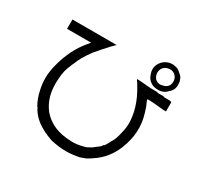

<svg xmlns="http://www.w3.org/2000/svg" viewBox="-182 -1058 1364 1323"><g transform="rotate(30 500.0 -396.5)"><path d="M78.1 -761.7H429.7L402.3 -734.4Q347.7 -675.8 312.5 -632.8Q257.8 -558.6 238.3 -503.9Q234.4 -496.1 230.5 -488.3Q226.6 -476.6 226.6 -476.6Q203.1 -429.7 199.2 -359.4Q187.5 -214.8 261.7 -125Q339.8 -35.2 484.4 -31.2Q527.3 -27.3 585.9 -43Q605.5 -46.9 636.7 -66.4Q668 -89.8 687.5 -105.5Q687.5 -109.4 695.3 -117.2L699.2 -121.1H703.1Q707 -128.9 718.8 -148.4Q730.5 -171.9 738.3 -183.6Q750 -203.1 761.7 -253.9Q773.4 -300.8 773.4 -332Q773.4 -457 695.3 -585.9Q683.6 -605.5 683.6 -605.5Q683.6 -609.4 679.7 -609.4Q679.7 -609.4 675.8 -617.2L671.9 -621.1Q671.9 -625 668 -628.9H679.7Q695.3 -628.9 781.2 -621.1H812.5H828.1L843.8 -617.2Q875 -617.2 882.8 -617.2L898.4 -613.3H914.1Q929.7 -613.3 937.5 -613.3L953.1 -609.4V-601.6Q953.1 -589.8 953.1 -562.5V-535.2H933.6Q894.5 -539.1 847.7 -543Q800.8 -546.9 800.8 -543Q796.9 -543 804.7 -527.3Q820.3 -496.1 832 -453.1Q875 -316.4 816.4 -171.9Q773.4 -66.4 683.6 -7.8Q668 3.9 640.6 19.5Q609.4 31.2 597.7 35.2Q543 46.9 492.2 46.9Q433.6 46.9 367.2 31.2Q355.5 27.3 328.1 15.6Q300.8 3.9 281.2 -7.8Q210.9 -46.9 175.8 -109.4Q175.8 -117.2 168 -121.1L164.1 -128.9Q156.2 -140.6 144.5 -171.9Q132.8 -203.1 128.9 -226.6Q105.5 -324.2 132.8 -425.8Q168 -566.4 250 -664.1L269.5 -687.5Q140.6 -687.5 78.1 -687.5ZM835.9 -839.8Q859.4 -835.9 871.1 -832Q886.7 -824.2 902.3 -808.6Q921.9 -793 925.8 -777.3Q933.6 -761.7 933.6 -742.2Q937.5 -695.3 902.3 -668Q875 -636.7 832 -636.7Q804.7 -636.7 785.2 -644.5Q746.1 -664.1 734.4 -703.1Q718.8 -742.2 734.4 -777.3Q753.9 -820.3 800.8 -835.9Q812.5 -839.8 835.9 -839.8ZM871.1 -789.1Q843.8 -808.6 808.6 -796.9Q777.3 -785.2 769.5 -753.9Q761.7 -718.8 785.2 -691.4Q812.5 -668 847.7 -679.7Q894.5 -691.4 894.5 -738.3Q894.5 -769.5 871.1 -789.1Z"/></g></svg>

Font: 和音 by 宁静之雨，公众号njzyshare
Style: Regular
Weight: 400
Designer: Steve Matteson
Foundry: Ascender Corporation
Version: Version 6.00;June 8, 2018;FontCreator 11.0.0.2388 32-bit